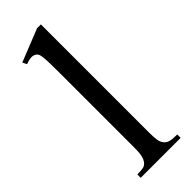

<svg xmlns="http://www.w3.org/2000/svg" viewBox="-233 -720 745 745"><g transform="rotate(-45 139.0 -347.5)"><path d="M37.6 0V-18.6Q60.1 -18.6 70.8 -21Q81.5 -23.4 89.4 -33.7Q92.3 -37.6 94.7 -42.7Q97.2 -47.9 99.1 -55.7Q101.1 -63.5 102.1 -74.5Q103 -85.4 103 -101.1V-506.8Q103 -544.9 102.3 -566.9Q101.6 -588.9 99.9 -600.6Q98.1 -612.3 95.7 -616.7Q93.3 -621.1 89.4 -624.5Q85 -627.4 80.1 -629.2Q75.2 -630.9 69.3 -630.9Q63.5 -630.9 55.7 -629.2Q47.9 -627.4 37.6 -623.5L28.8 -641.1L163.6 -694.8H184.6V-101.1Q184.6 -86.4 185.3 -75.9Q186 -65.4 187.5 -57.9Q189 -50.3 191.4 -45.2Q193.8 -40 197.3 -35.6Q200.7 -31.2 205.1 -28.1Q209.5 -24.9 216.1 -22.7Q222.7 -20.5 232.7 -19.5Q242.7 -18.6 256.8 -18.6V0Z"/></g></svg>

Font: Doulos SIL Phon
Style: Regular
Weight: 400
Designer: Walt Agee, Victor Gaultney, Peter Martin, Debbi Hosken, Becca Hirsbrunner
Foundry: SIL International
Version: Version 5.000